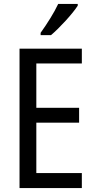

<svg xmlns="http://www.w3.org/2000/svg" viewBox="-20 -963 488 983"><path d="M378 -934V-943H278C257 -898 223 -844 188 -795V-783H241C284 -819 353 -894 378 -934ZM399 0V-77H166V-335H385V-411H166V-638H399V-714H80V0Z"/></svg>

Font: Noto Sans Lao Looped Condensed
Style: Regular
Weight: 400
Width: 3
Designer: Mark Frömberg, Ben Mitchell
Foundry: The Fontpad Ltd
Version: Version 1.003